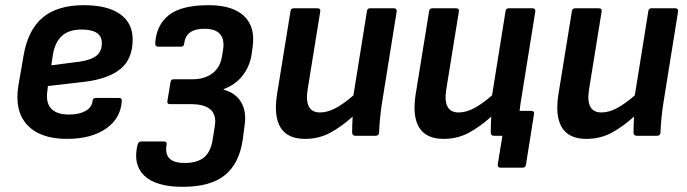

<svg xmlns="http://www.w3.org/2000/svg" viewBox="-20 -524 2653 741"><path d="M238 12Q135 12 85 -42Q35 -96 51 -194L71 -310Q88 -409 145 -456.5Q202 -504 303 -504Q395 -504 443.5 -469.5Q492 -435 492 -372Q492 -296 444.5 -257.5Q397 -219 304 -208L165 -192L163 -175Q149 -82 247 -82Q285 -82 309.5 -95.5Q334 -109 337 -133Q338 -146 349 -146H440Q451 -146 450 -134Q446 -67 389 -27.5Q332 12 238 12ZM178 -272 287 -286Q333 -293 353 -309.5Q373 -326 373 -358Q373 -410 295 -410Q246 -410 219 -385.5Q192 -361 184 -312Z M685 197Q582 197 537 154Q492 111 511 34Q515 22 524 22H613Q625 22 623 34Q610 105 692 105Q742 105 768 83Q794 61 801 13L809 -37Q823 -122 717 -122H636Q624 -122 626 -134L638 -206Q639 -218 650 -218H722Q770 -218 800.5 -241.5Q831 -265 837 -309L841 -332Q853 -413 769 -413Q697 -413 691 -356Q690 -344 679 -344H590Q579 -344 579 -356Q583 -427 631.5 -465.5Q680 -504 785 -504Q878 -504 922 -462Q966 -420 955 -343L951 -314Q944 -268 916.5 -232.5Q889 -197 843 -180V-178Q890 -165 911 -129Q932 -93 924 -40L917 14Q904 106 848.5 151.5Q793 197 685 197Z M1157 12Q1090 12 1063 -31.5Q1036 -75 1049 -159L1101 -480Q1102 -492 1114 -492H1205Q1218 -492 1216 -480L1167 -177Q1154 -90 1215 -90Q1244 -90 1275 -106.5Q1306 -123 1344 -156L1396 -480Q1397 -492 1408 -492H1500Q1512 -492 1511 -480L1454 -125Q1445 -66 1443 -12Q1442 0 1430 0H1351Q1340 0 1339 -12Q1339 -26 1339.5 -42Q1340 -58 1341 -74Q1299 -36 1255 -12Q1211 12 1157 12Z M1692 12Q1625 12 1598 -31.5Q1571 -75 1584 -159L1636 -480Q1637 -492 1649 -492H1740Q1753 -492 1751 -480L1702 -177Q1689 -90 1750 -90Q1779 -90 1810 -106.5Q1841 -123 1879 -156L1931 -480Q1932 -492 1943 -492H2035Q2047 -492 2046 -480L1989 -125Q1987 -110 1985 -95V-96H2030Q2043 -96 2041 -84L2010 111Q2008 123 1998 123H1911Q1900 123 1901 111L1919 0H1886Q1875 0 1874 -12Q1874 -26 1874.5 -42Q1875 -58 1876 -74Q1834 -36 1790 -12Q1746 12 1692 12Z M2243 12Q2176 12 2149 -31.5Q2122 -75 2135 -159L2187 -480Q2188 -492 2200 -492H2291Q2304 -492 2302 -480L2253 -177Q2240 -90 2301 -90Q2330 -90 2361 -106.5Q2392 -123 2430 -156L2482 -480Q2483 -492 2494 -492H2586Q2598 -492 2597 -480L2540 -125Q2531 -66 2529 -12Q2528 0 2516 0H2437Q2426 0 2425 -12Q2425 -26 2425.5 -42Q2426 -58 2427 -74Q2385 -36 2341 -12Q2297 12 2243 12Z"/></svg>

Font: Sofia Sans
Style: Bold Italic
Weight: 700
Italic angle: -9°
Designer: Botio Nikoltchev, Ani Petrova
Foundry: lettersoup
Version: Version 4.101; ttfautohint (v1.8.4.7-5d5b)